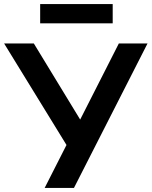

<svg xmlns="http://www.w3.org/2000/svg" viewBox="-32 -917 740 937"><path d="M186 0 306 -236 302 -194 -12 -705H133L362 -329H357L548 -705H688L329 0ZM164 -803V-897H518V-803Z"/></svg>

Font: Nunito Sans 8pt
Style: Bold
Weight: 700
Version: Version 3.101;gftools[0.9.27]